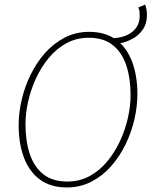

<svg xmlns="http://www.w3.org/2000/svg" viewBox="-20 -812 666 844"><path d="M501 -620 474 -644Q529 -646 561.5 -672Q594 -698 594 -742Q594 -750 593.5 -759.5Q593 -769 588 -779L618 -792Q626 -769 626 -748Q626 -709 608 -682.5Q590 -656 561.5 -641Q533 -626 501 -620ZM274 12Q202 12 155 -23Q108 -58 85 -120Q62 -182 62 -262Q62 -315 75 -372Q88 -429 114 -482.5Q140 -536 177.5 -578.5Q215 -621 264 -646.5Q313 -672 372 -672Q444 -672 491 -637Q538 -602 561 -540Q584 -478 584 -398Q584 -345 571 -288Q558 -231 532 -177.5Q506 -124 468.5 -81.5Q431 -39 382 -13.5Q333 12 274 12ZM276 -14Q330 -14 374 -38Q418 -62 451.5 -102.5Q485 -143 508 -193Q531 -243 542.5 -295Q554 -347 554 -394Q554 -468 535 -525Q516 -582 475.5 -614Q435 -646 370 -646Q316 -646 272 -622Q228 -598 194.5 -557.5Q161 -517 138 -467Q115 -417 103.5 -365Q92 -313 92 -266Q92 -192 111 -135Q130 -78 170.5 -46Q211 -14 276 -14Z"/></svg>

Font: Source Sans 3 ExtraLight
Style: Italic
Weight: 250
Italic angle: -11°
Designer: Paul D. Hunt
Foundry: Adobe
Version: Version 3.046;hotconv 1.0.118;makeotfexe 2.5.65603